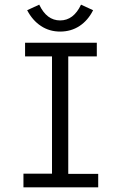

<svg xmlns="http://www.w3.org/2000/svg" viewBox="-20 -807 540 827"><path d="M81 0V-59H204V-564H88V-623H397V-564H274V-58H403V0ZM329 -787 381 -763Q359 -719 322.5 -695Q286 -671 239 -671Q193 -671 156.5 -695Q120 -719 97 -763L149 -787Q181 -719 239 -719Q297 -719 329 -787Z"/></svg>

Font: Inconsolata Nerd Font Mono
Style: Regular
Weight: 400
Monospace: yes
Designer: Raph Levien, Cyreal, Brenton Simpson
Foundry: Raph Levien, Cyreal, Google
Version: Version 3.000; ttfautohint (v1.8.3);Nerd Fonts 3.0.2